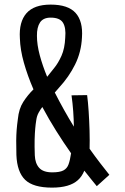

<svg xmlns="http://www.w3.org/2000/svg" viewBox="-20 -828 558 855"><path d="M211.5 7.5Q128 7.5 92 -27.2Q56 -62 53 -138Q52 -175.5 52.2 -201.8Q52.5 -228 54.2 -250.2Q56 -272.5 59.5 -297.5Q64 -344 83.8 -374.5Q103.5 -405 129 -430Q103 -490 86.5 -548.2Q70 -606.5 68.5 -657.5Q64 -730.5 97.8 -769Q131.5 -807.5 205.5 -807.5Q283.5 -807.5 316.8 -770.2Q350 -733 345 -661.5Q342 -596.5 314.5 -541Q287 -485.5 244 -439Q240.5 -434.5 235.2 -428.8Q230 -423 224 -416Q243.5 -377.5 265 -339Q286.5 -300.5 309 -264Q308.5 -297.5 306 -332.5Q303.5 -367.5 298.5 -403.5L368 -404.5Q372 -373.5 374.8 -331.8Q377.5 -290 378.8 -246.2Q380 -202.5 379 -165.5Q403.5 -131 426.2 -101.5Q449 -72 467 -49.5L411 1Q398 -15 384 -32.2Q370 -49.5 355.5 -68Q345 -42 326.5 -25.5Q308 -9 279.5 -0.8Q251 7.5 211.5 7.5ZM213 -60.5Q246 -60.5 262.2 -69Q278.5 -77.5 285.2 -96Q292 -114.5 296.5 -145.5Q262.5 -193.5 229.8 -245.8Q197 -298 168.5 -351.5Q159.5 -340 151.8 -325.8Q144 -311.5 141.5 -293Q138.5 -275 136.8 -254.8Q135 -234.5 134.2 -206.2Q133.5 -178 135 -136Q136.5 -100.5 154.5 -80.5Q172.5 -60.5 213 -60.5ZM190 -486Q202.5 -502.5 220.8 -524.5Q239 -546.5 253.8 -579.5Q268.5 -612.5 270.5 -660.5Q274.5 -704 260.5 -726.8Q246.5 -749.5 205.5 -749.5Q172.5 -749.5 158.2 -728Q144 -706.5 144.5 -668.5Q144.5 -629 157 -582.2Q169.5 -535.5 190 -486Z"/></svg>

Font: Big Shoulders
Style: Regular
Weight: 400
Designer: Patric King
Foundry: XO Type Co
Version: Version 2.002